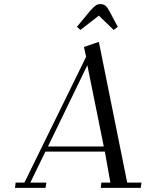

<svg xmlns="http://www.w3.org/2000/svg" viewBox="-20 -916 723 936"><path d="M53.2 0 56.2 -25.9H99.1L399.9 -639.2L389.2 -687L461.9 -711.9L600.1 -25.9H669.9L666 0H471.2L474.1 -25.9H518.1L491.2 -176.8H201.2L127.9 -25.9H206.1L202.1 0ZM213.9 -202.1H485.8L405.8 -598.1ZM355 -785.2 419.9 -863.8Q438 -883.3 447 -889.6Q456.1 -896 469.2 -896Q483.9 -896 493.4 -888.7Q502.9 -881.3 512.2 -863.8L554.2 -785.2L534.2 -770L461.9 -839.8L372.1 -770Z"/></svg>

Font: Dehuti Alt
Style: Italic
Weight: 400
Version: Version 1.2